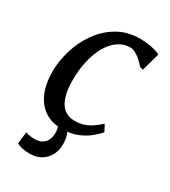

<svg xmlns="http://www.w3.org/2000/svg" viewBox="-186 -655 829 939"><g transform="rotate(30 228.0 -185.0)"><path d="M211 10Q127 10 79.5 -48.2Q32 -106.5 31.5 -210.5Q31.5 -269.5 50 -331.5Q68.5 -393.5 105.5 -446.2Q142.5 -499 197.5 -531.5Q252.5 -564 325 -564Q352.5 -564 384.5 -558.2Q416.5 -552.5 438.5 -541.5L410 -439L391.5 -444Q379 -459 364 -472.5Q349 -486 333.2 -494.5Q317.5 -503 303 -503Q267.5 -503 237 -482.5Q206.5 -462 184.2 -424Q162 -386 149.8 -334Q137.5 -282 138 -219.5Q138.5 -164.5 151 -128Q163.5 -91.5 187 -73.5Q210.5 -55.5 244 -55.5Q274.5 -55.5 297.8 -63.5Q321 -71.5 341 -85.5Q361 -99.5 380.5 -117L400 -80.5Q387 -64 361.2 -42.5Q335.5 -21 298 -5.5Q260.5 10 211 10ZM132.5 193.5Q112 193.5 92 189Q72 184.5 61.5 177.5L69.5 110.5Q76 114 90.2 116.8Q104.5 119.5 119.5 119.5Q147.5 119.5 163.8 108.5Q180 97.5 187 81Q194 64.5 194.5 48.5Q195 27 190.8 13.2Q186.5 -0.5 182 -12L206.5 -14L230.5 -12Q240.5 2 247.5 23.2Q254.5 44.5 254.5 73.5Q254.5 104.5 241 132Q227.5 159.5 200.5 176.5Q173.5 193.5 132.5 193.5Z"/></g></svg>

Font: Merriweather 28pt
Style: Italic
Weight: 400
Italic angle: -7.8°
Version: Version 2.101